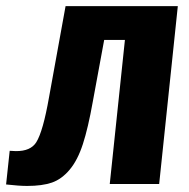

<svg xmlns="http://www.w3.org/2000/svg" viewBox="-31 -598 613 624"><path d="M-11.2 1.5 0.5 -107.9Q11.2 -106.9 20.5 -106.9Q68.4 -106.4 86.9 -135.7Q108.9 -170.9 128.4 -282.2L182.1 -578.1H546.9L486.3 0H325.7L375 -468.3H307.6L270.5 -267.1Q255.4 -182.1 238.3 -129.6Q221.2 -77.1 195.3 -46.4Q169.4 -15.6 137.7 -4.6Q106 6.3 57.1 6.3Q31.2 6.3 -11.2 1.5Z"/></svg>

Font: Oswald
Style: Bold
Weight: 700
Designer: Vernon Adams
Foundry: Vernon Adams
Version: 3.0; ttfautohint (v0.94.23-7a4d-dirty) -l 8 -r 50 -G 200 -x 